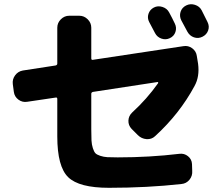

<svg xmlns="http://www.w3.org/2000/svg" viewBox="-20 -852 1040 915"><path d="M46 -414 41 -451Q38 -474 52 -493Q66 -512 89 -516L245 -540Q253 -542 253 -549V-720Q253 -743 270 -760Q287 -777 310 -777H358Q381 -777 398 -760Q415 -743 415 -720V-574Q415 -565 423 -567L854 -632Q877 -636 896 -622Q915 -608 918 -585L924 -548Q932 -487 907 -442Q836 -310 719 -203Q702 -187 678 -189Q654 -191 637 -208L607 -238Q591 -255 592 -277.5Q593 -300 610 -316Q680 -380 733 -455Q735 -457 733.5 -459.5Q732 -462 730 -461L423 -414Q415 -412 415 -405V-236Q415 -202 416 -182.5Q417 -163 422.5 -146Q428 -129 434.5 -122Q441 -115 457.5 -109.5Q474 -104 491.5 -103Q509 -102 541 -102Q693 -102 835 -119Q858 -122 876 -107.5Q894 -93 895 -70L896 -38Q898 -14 883 4.5Q868 23 844 25Q682 43 499 43Q357 43 305 -7.5Q253 -58 253 -202V-380Q253 -389 245 -387L110 -367Q87 -363 68 -377Q49 -391 46 -414ZM786 -793Q791 -784 800 -766.5Q809 -749 813 -740Q823 -720 816 -699.5Q809 -679 789 -670Q770 -661 749.5 -668Q729 -675 719 -694Q715 -703 705 -720.5Q695 -738 691 -747Q681 -766 687.5 -786Q694 -806 713 -816Q732 -826 754 -819Q776 -812 786 -793ZM941 -803Q946 -793 955.5 -774Q965 -755 969 -747Q979 -727 972 -707Q965 -687 945 -677Q925 -667 904.5 -674Q884 -681 873 -701Q864 -719 844 -755Q834 -775 840.5 -795.5Q847 -816 867 -826Q887 -836 909 -829Q931 -822 941 -803Z"/></svg>

Font: Rounded Mplus 1c ExtraBold
Style: Regular
Weight: 800
Version: Version 1.059.20150529